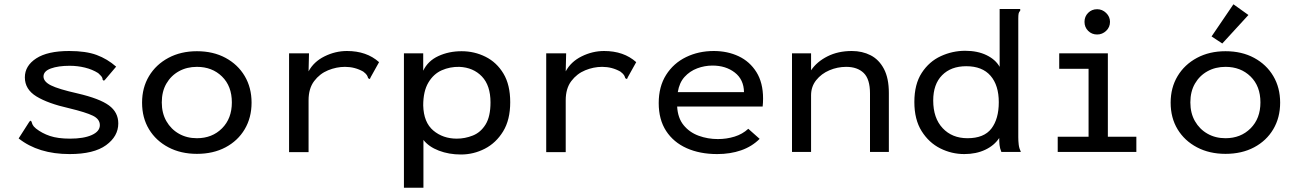

<svg xmlns="http://www.w3.org/2000/svg" viewBox="-20 -709 6040 896"><path d="M305 10Q159 10 67 -63L115 -138L121 -146L127 -142Q129 -134 132.5 -126.5Q136 -119 148 -109Q176 -87 213 -74.5Q250 -62 307 -62Q371 -62 408.5 -79Q446 -96 446 -125Q446 -153 413.5 -169Q381 -185 302 -204Q204 -226 150 -259Q96 -292 96 -348Q96 -402 149 -436.5Q202 -471 303 -471Q381 -471 431 -452.5Q481 -434 522 -398L472 -339L465 -332L459 -337Q459 -345 454.5 -351Q450 -357 438 -368Q411 -385 376.5 -393.5Q342 -402 305 -402Q252 -402 217.5 -389.5Q183 -377 183 -352Q183 -328 218 -310.5Q253 -293 342 -273Q445 -249 488.5 -217Q532 -185 532 -133Q532 -73 475 -31.5Q418 10 305 10Z M899 9Q824 9 766 -21.5Q708 -52 675.5 -105.5Q643 -159 643 -230Q643 -300 675.5 -354Q708 -408 766 -439Q824 -470 899 -470Q975 -470 1032.5 -439Q1090 -408 1122 -354Q1154 -300 1154 -230Q1154 -160 1122 -106Q1090 -52 1032.5 -21.5Q975 9 899 9ZM899 -64Q970 -64 1016 -110Q1062 -156 1062 -231Q1062 -307 1016 -352Q970 -397 899 -397Q852 -397 815 -376.5Q778 -356 756.5 -319Q735 -282 735 -231Q735 -181 756.5 -143.5Q778 -106 815 -85Q852 -64 899 -64Z M1329 -460H1422L1420 -376Q1444 -421 1494.5 -446Q1545 -471 1599 -471Q1691 -471 1749 -419L1710 -349L1706 -340L1698 -344Q1696 -352 1692 -358.5Q1688 -365 1675 -375Q1636 -397 1590 -397Q1550 -397 1511 -381Q1472 -365 1446 -330.5Q1420 -296 1420 -241V1H1329Z M1865 167V-460H1955V-379Q1977 -425 2026 -447.5Q2075 -470 2134 -470Q2194 -470 2246 -444Q2298 -418 2329.5 -365.5Q2361 -313 2361 -232Q2361 -150 2328 -96Q2295 -42 2242.5 -15Q2190 12 2131 12Q2075 12 2028 -6Q1981 -24 1956 -56V167ZM2112 -62Q2150 -62 2186.5 -76.5Q2223 -91 2246 -128Q2269 -165 2269 -231Q2269 -310 2229 -352Q2189 -394 2124 -397Q2080 -398 2041.5 -381Q2003 -364 1979 -323.5Q1955 -283 1955 -217Q1957 -138 2002 -100Q2047 -62 2112 -62Z M2529 -460H2622L2620 -376Q2644 -421 2694.5 -446Q2745 -471 2799 -471Q2891 -471 2949 -419L2910 -349L2906 -340L2898 -344Q2896 -352 2892 -358.5Q2888 -365 2875 -375Q2836 -397 2790 -397Q2750 -397 2711 -381Q2672 -365 2646 -330.5Q2620 -296 2620 -241V1H2529Z M3327 10Q3246 10 3184.5 -17.5Q3123 -45 3088.5 -98Q3054 -151 3054 -228Q3054 -305 3088.5 -359.5Q3123 -414 3181.5 -442.5Q3240 -471 3311 -471Q3375 -471 3427 -446.5Q3479 -422 3510 -372.5Q3541 -323 3541 -249Q3541 -240 3540.5 -230Q3540 -220 3539 -212H3140Q3143 -158 3170.5 -124.5Q3198 -91 3240.5 -75.5Q3283 -60 3330 -60Q3371 -60 3408 -71.5Q3445 -83 3472 -108L3525 -61Q3489 -25 3438.5 -7.5Q3388 10 3327 10ZM3143 -279H3452Q3451 -338 3409 -370.5Q3367 -403 3305 -403Q3268 -403 3233.5 -390Q3199 -377 3174.5 -350Q3150 -323 3143 -279Z M3676 0V-460H3765V-381Q3792 -421 3841.5 -446Q3891 -471 3955 -471Q4004 -471 4043 -451Q4082 -431 4105 -387.5Q4128 -344 4128 -275V0H4040V-273Q4040 -340 4010.5 -368.5Q3981 -397 3929 -397Q3888 -397 3850.5 -381Q3813 -365 3789 -335Q3765 -305 3765 -264V0Z M4480 10Q4421 10 4368 -16.5Q4315 -43 4281 -97Q4247 -151 4247 -233Q4247 -316 4281.5 -369Q4316 -422 4370.5 -447Q4425 -472 4484 -472Q4542 -472 4584 -451.5Q4626 -431 4645 -397V-667H4741V-659Q4735 -653 4733.5 -645.5Q4732 -638 4732 -622V-69Q4732 -51 4734 -34Q4736 -17 4744 0H4653Q4646 -17 4644.5 -32.5Q4643 -48 4643 -65Q4620 -30 4577.5 -10Q4535 10 4480 10ZM4495 -64Q4572 -64 4606.5 -109Q4641 -154 4641 -232Q4641 -311 4602.5 -355.5Q4564 -400 4489 -400Q4418 -400 4376.5 -358Q4335 -316 4335 -240Q4335 -158 4379 -111Q4423 -64 4495 -64Z M4916 0V-71H5060V-388H4923V-460H5150V-71H5283V0ZM5100 -548Q5075 -548 5058 -565Q5041 -582 5041 -607Q5041 -632 5058 -649Q5075 -666 5100 -666Q5124 -666 5142 -648.5Q5160 -631 5160 -607Q5160 -582 5142 -565Q5124 -548 5100 -548Z M5699 9Q5624 9 5566 -21.5Q5508 -52 5475.5 -105.5Q5443 -159 5443 -230Q5443 -300 5475.5 -354Q5508 -408 5566 -439Q5624 -470 5699 -470Q5775 -470 5832.5 -439Q5890 -408 5922 -354Q5954 -300 5954 -230Q5954 -160 5922 -106Q5890 -52 5832.5 -21.5Q5775 9 5699 9ZM5699 -64Q5770 -64 5816 -110Q5862 -156 5862 -231Q5862 -307 5816 -352Q5770 -397 5699 -397Q5652 -397 5615 -376.5Q5578 -356 5556.5 -319Q5535 -282 5535 -231Q5535 -181 5556.5 -143.5Q5578 -106 5615 -85Q5652 -64 5699 -64ZM5684 -506 5634 -539 5736 -689 5806 -639Z"/></svg>

Font: Inconsolata Expanded Medium
Style: Regular
Weight: 500
Width: 7
Monospace: yes
Designer: Raph Levien, Cyreal, Brenton Simpson
Foundry: Raph Levien, Cyreal, Google
Version: Version 3.001; ttfautohint (v1.8.2.53-6de2)